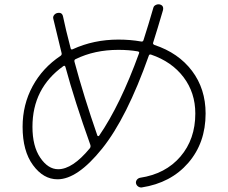

<svg xmlns="http://www.w3.org/2000/svg" viewBox="-20 -820 1040 875"><path d="M268.6 -518.6Q127.9 -418 127.9 -242.2Q127.9 -153.3 163.6 -101.1Q199.2 -48.8 245.1 -48.8Q310.5 -48.8 389.6 -144.5Q394.5 -151.4 391.6 -160.2Q320.3 -359.4 278.3 -514.6Q275.4 -523.4 268.6 -518.6ZM519.5 -592.8Q411.1 -592.8 325.2 -550.8Q317.4 -547.9 319.3 -539.1Q362.3 -378.9 423.8 -202.1Q424.8 -200.2 427.2 -199.7Q429.7 -199.2 431.6 -201.2Q528.3 -341.8 613.3 -576.2Q617.2 -584 607.4 -585.9Q567.4 -592.8 519.5 -592.8ZM242.2 -2.9Q177.7 -2.9 130.4 -67.4Q83 -131.8 83 -242.2Q83 -342.8 128.4 -426.8Q173.8 -510.7 255.9 -565.4Q262.7 -570.3 260.7 -578.1Q249 -624 222.7 -735.4Q220.7 -744.1 226.6 -751.5Q232.4 -758.8 241.2 -760.7Q263.7 -765.6 267.6 -743.2Q278.3 -690.4 301.8 -600.6Q303.7 -591.8 311.5 -595.7Q407.2 -639.6 519.5 -639.6Q574.2 -639.6 623 -630.9Q630.9 -628.9 633.8 -636.7Q656.2 -706.1 678.7 -784.2Q680.7 -793 689.9 -797.4Q699.2 -801.8 708 -799.8Q727.5 -794.9 722.7 -773.4Q697.3 -686.5 677.7 -625Q675.8 -619.1 683.6 -615.2Q793 -579.1 855 -497.1Q917 -415 917 -302.7Q917 -168.9 837.9 -77.6Q758.8 13.7 626 34.2Q617.2 35.2 609.4 29.8Q601.6 24.4 599.6 14.6Q598.6 5.9 604 -1Q609.4 -7.8 618.2 -9.8Q734.4 -27.3 802.2 -106.4Q870.1 -185.5 870.1 -302.7Q870.1 -397.5 816.4 -468.3Q762.7 -539.1 668 -571.3Q660.2 -573.2 658.2 -566.4Q557.6 -282.2 445.3 -142.6Q333 -2.9 242.2 -2.9Z"/></svg>

Font: Rounded-X Mgen+ 1m light
Style: Regular
Weight: 200
Designer: [Source Han Sans]
Ryoko NISHIZUKA  (kana & ideographs); Paul D. Hunt (Latin, Greek & Cyrillic); Wenlong ZHANG  (bopomofo
Version: Version 1.059.20150602